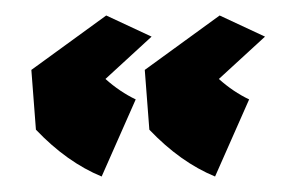

<svg xmlns="http://www.w3.org/2000/svg" viewBox="-20 -645 368 248"><path d="M172.9 -477.5 167 -554.7 263.7 -625 322.3 -597.7 262.7 -543Q281.2 -526.4 301.8 -516.6L257.8 -417Q212.9 -435.5 172.9 -477.5ZM26.4 -477.5 20.5 -554.7 117.2 -625 175.8 -597.7 116.2 -543Q134.8 -526.4 155.3 -516.6L111.3 -417Q66.4 -435.5 26.4 -477.5Z"/></svg>

Font: Shorif Bongobondhu ANSI V2
Style: Regular
Weight: 400
Designer: Shorif Uddin Shishir, Shorif art & Design, e-mail : shorifart@gmail.com, facebook : Shorif2001
Foundry: Lipighor Font Foundry
Version: Designed By Shorif Uddin Shishir | Build By Niladri Shekhar 